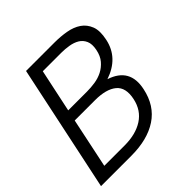

<svg xmlns="http://www.w3.org/2000/svg" viewBox="-194 -774 910 910"><g transform="rotate(-45 261.0 -318.5)"><path d="M443.8 -182.1Q424.8 -90.8 356.4 -45.4Q288.1 0 179.2 0H-23.9L110.8 -637.2H303.2Q342.8 -637.2 379.9 -630.6Q417 -624 443.6 -606Q470.2 -587.9 482.7 -555.9Q495.1 -523.9 483.9 -472.2Q462.9 -373 356 -336.9Q469.2 -299.8 443.8 -182.1ZM417 -472.2Q423.8 -505.9 414.3 -527.3Q404.8 -548.8 385.5 -560.3Q366.2 -571.8 340.6 -575.9Q314.9 -580.1 291 -580.1H166L120.1 -363.8H245.1Q272 -363.8 299.6 -367.9Q327.1 -372.1 350.6 -384Q374 -396 392.1 -417Q410.2 -438 417 -472.2ZM377 -182.1Q391.1 -248 355 -278.1Q318.8 -308.1 244.1 -308.1H107.9L55.2 -57.1H190.9Q266.1 -57.1 314.9 -88.6Q363.8 -120.1 377 -182.1Z"/></g></svg>

Font: Anonymous Pro
Style: Italic
Weight: 400
Italic angle: -12°
Monospace: yes
Designer: Mark Simonson
Version: Version 1.003